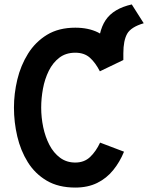

<svg xmlns="http://www.w3.org/2000/svg" viewBox="-20 -836 669 867"><path d="M422 -565V-592Q422 -693.5 457.2 -745.5Q492.5 -797.5 575 -816L629 -731Q571.5 -714 554.2 -683.5Q537 -653 537 -595.5V-565ZM320 11Q244 11 191 -20.2Q138 -51.5 105.5 -103.8Q73 -156 58 -220.2Q43 -284.5 43 -350Q43 -413 58.2 -476.8Q73.5 -540.5 106.5 -593.5Q139.5 -646.5 192.2 -678.8Q245 -711 320 -711Q379 -711 422.2 -689.8Q465.5 -668.5 494 -635Q522.5 -601.5 537 -565L431 -514Q411 -553 385.8 -575.5Q360.5 -598 320 -598Q277.5 -598 248 -575.5Q218.5 -553 200.2 -516Q182 -479 174 -435.5Q166 -392 166 -350Q166 -305.5 175.2 -261.5Q184.5 -217.5 203.2 -181.5Q222 -145.5 251.2 -123.8Q280.5 -102 320 -102Q360.5 -102 387 -127.2Q413.5 -152.5 432 -192L540 -151Q521 -104.5 491.2 -67.8Q461.5 -31 419 -10Q376.5 11 320 11Z"/></svg>

Font: Overpass Mono
Style: Bold
Weight: 700
Monospace: yes
Designer: Delve Withrington, Dave Bailey
Foundry: Delve Fonts LLC
Version: Version 4.000